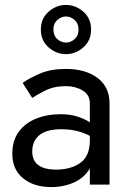

<svg xmlns="http://www.w3.org/2000/svg" viewBox="-20 -750 525 780"><path d="M146 -630Q146 -675 177.5 -702.5Q209 -730 248 -730Q287 -730 318.5 -702.5Q350 -675 350 -630Q350 -585 318.5 -557.5Q287 -530 248 -530Q209 -530 177.5 -557.5Q146 -585 146 -630ZM197 -630Q197 -605 213 -591Q229 -577 248 -577Q267 -577 283 -591Q299 -605 299 -630Q299 -655 283 -669Q267 -683 248 -683Q229 -683 213 -669Q197 -655 197 -630ZM111 -352 72 -413Q98 -432 142 -451Q186 -470 248 -470Q327 -470 376 -433.5Q425 -397 425 -330V0H345V-66Q324 -29 282 -9.5Q240 10 188 10Q117 10 73.5 -26Q30 -62 30 -125Q30 -179 56 -214.5Q82 -250 126.5 -268Q171 -286 226 -286Q266 -286 296 -276Q326 -266 345 -253V-330Q345 -365 315.5 -382.5Q286 -400 248 -400Q199 -400 163.5 -382Q128 -364 111 -352ZM111 -135Q111 -61 208 -61Q268 -61 306.5 -88.5Q345 -116 345 -180V-198Q294 -225 230 -225Q169 -225 140 -201Q111 -177 111 -135Z"/></svg>

Font: Jost
Style: Regular
Weight: 400
Version: Version 3.500